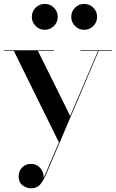

<svg xmlns="http://www.w3.org/2000/svg" viewBox="-23 -723 605 1004"><path d="M349.5 -634.9Q349.5 -663 369.3 -682.8Q389.2 -702.6 417.2 -702.6Q445.2 -702.6 465 -682.8Q484.8 -663 484.8 -634.9Q484.8 -606.9 465 -587.1Q445.2 -567.2 417.2 -567.2Q389.2 -567.2 369.3 -587.1Q349.5 -606.9 349.5 -634.9ZM143.5 -634.9Q143.5 -663 163.3 -682.8Q183.2 -702.6 211.2 -702.6Q239.2 -702.6 259 -682.8Q278.8 -663 278.8 -634.9Q278.8 -606.9 259 -587.1Q239.2 -567.2 211.2 -567.2Q183.2 -567.2 163.3 -587.1Q143.5 -606.9 143.5 -634.9ZM205.8 207 285 21.5 49.2 -457H-3.2V-460H259.4V-457H175.2L344 -116.5L489.5 -457H397.8V-460H561.8V-457H493.1L214.8 196.4Q201.5 225.6 185.4 243.6Q169.2 261.6 139.2 261.6Q116 261.6 95.2 246.2Q74.4 230.8 74.4 199.2Q74.4 171.5 92.6 152.8Q110.9 134 139.4 134Q167 134 186.1 154Q205.2 174 205.8 207Z"/></svg>

Font: Bodoni* 72 Medium
Style: Regular
Weight: 500
Version: Version 1.002; ttfautohint (v0.97) -l 8 -r 50 -G 200 -x 14 -